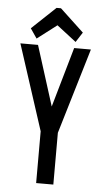

<svg xmlns="http://www.w3.org/2000/svg" viewBox="-56 -832 461 868"><g transform="rotate(5 175.0 -398.5)"><path d="M142 0V-235L16 -623H96L182 -351L260 -623H336L220 -235V0ZM87 -651 57 -695 165 -797H185L293 -696L264 -651L176 -719Z"/></g></svg>

Font: Inconsolata ExtraCondensed SemiBold
Style: Regular
Weight: 600
Width: 2
Monospace: yes
Designer: Raph Levien, Cyreal, Brenton Simpson
Foundry: Raph Levien, Cyreal, Google
Version: Version 3.001; ttfautohint (v1.8.2.53-6de2)